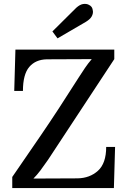

<svg xmlns="http://www.w3.org/2000/svg" viewBox="-20 -951 648 971"><path d="M42 0V-56Q104 -146 187.5 -268Q271 -390 378 -559Q394 -584 409.5 -607Q425 -630 444 -652L217 -651Q160 -650 128 -612.5Q96 -575 96 -491H52L58 -700H558V-652L223 -143Q201 -111 184 -88.5Q167 -66 149 -48L372 -49Q434 -50 475.5 -87.5Q517 -125 517 -208H562L556 0ZM271 -757 245 -792 366 -912Q384 -928 399.5 -930.5Q415 -933 426.5 -928Q438 -923 443 -916Q449 -907 450 -894Q451 -881 443.5 -867.5Q436 -854 415 -841Z"/></svg>

Font: Lora Medium
Style: Regular
Weight: 500
Designer: Olga Karpushina, Alexei Vanyashin (Cyrillic)
Foundry: Cyreal
Version: Version 3.004